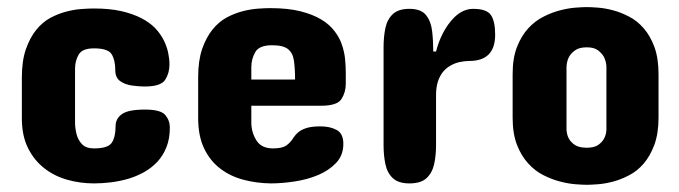

<svg xmlns="http://www.w3.org/2000/svg" viewBox="-20 -512 1896 536"><path d="M189.5 -320.3V-168.9Q189.5 -154.8 193.6 -137.9Q197.8 -121.1 209 -109.4Q220.2 -97.7 242.2 -97.7Q281.7 -97.7 292.2 -113.8Q302.7 -129.9 302.7 -160.2Q302.7 -180.7 320.3 -193.4Q337.9 -206.1 384.8 -206.1Q428.7 -206.1 441.4 -190.9Q454.1 -175.8 454.1 -156.2Q454.1 -124.5 444.8 -101.6Q435.5 -77.6 419.2 -60.3Q402.8 -43 381.8 -31.2Q359.4 -19 337.4 -12.7Q313.5 -5.9 289.1 -2.9Q264.6 0 242.2 0Q203.6 0 167.5 -10.3Q131.3 -20.5 103.5 -42.5Q75.2 -64.5 58.1 -98.9Q41 -133.3 41 -181.6V-295.9Q41 -341.8 52.2 -374.5Q63.5 -406.7 80.8 -428.2Q98.1 -449.7 120.1 -461.9Q142.1 -473.6 164.6 -479.5Q187 -485.4 207.3 -486.8Q227.5 -488.3 242.2 -488.3Q285.6 -488.3 318.4 -481Q350.6 -473.6 374.3 -461.4Q397.9 -449.2 413.1 -433.6Q427.7 -418 437 -399.9Q445.8 -382.3 449.5 -364.7Q453.1 -347.2 453.1 -332Q453.1 -308.1 441.2 -289.3Q429.2 -270.5 383.8 -270.5Q367.7 -270.5 348.4 -273.2Q329.1 -275.9 315.4 -285.6Q301.8 -295.4 301.8 -316.4Q301.8 -344.2 291.7 -360.6Q281.7 -377 242.2 -377Q209.5 -377 199.5 -359.4Q189.5 -341.8 189.5 -320.3Z M945.3 -308.6V-278.3Q945.3 -254.4 933.3 -235.6Q921.4 -216.8 876 -216.8H681.6V-169.9Q681.6 -143.1 695.6 -120.4Q709.5 -97.7 742.2 -97.7Q768.1 -97.7 779.8 -106.2Q791.5 -114.7 799.8 -128.4Q805.2 -136.7 813 -143.1Q821.3 -149.9 835.4 -154.5Q849.6 -159.2 875 -159.2Q901.4 -159.2 919.9 -149.2Q938.5 -139.2 938.5 -110.4Q938.5 -78.6 918.5 -57.4Q898.4 -36.1 868.2 -23.4Q837.9 -10.7 802.5 -5.4Q767.1 0 736.3 0Q695.8 -0.5 659.2 -10.3Q622.6 -20 594.7 -41.5Q566.4 -63 549.8 -97.7Q533.2 -132.3 533.2 -182.6V-296.9Q533.2 -342.8 544.4 -375.5Q555.7 -407.7 573 -429.2Q590.3 -450.7 612.3 -462.9Q634.3 -474.6 656.7 -480.5Q679.2 -486.3 699.5 -487.8Q719.7 -489.3 734.4 -489.3Q783.7 -489.3 818.8 -480.5Q853.5 -471.7 877 -457.5Q900.4 -443.4 914.1 -424.8Q928.2 -406.7 934.6 -386.7Q941.4 -367.2 943.4 -346.7Q945.3 -326.2 945.3 -308.6ZM681.6 -324.2V-290H803.7Q803.7 -321.8 800.5 -343Q797.4 -364.3 783.9 -375Q770.5 -385.7 739.3 -385.7Q703.6 -385.7 692.6 -366.5Q681.6 -347.2 681.6 -324.2Z M1362.3 -415Q1362.3 -341.8 1290 -341.8Q1279.3 -341.8 1264.9 -339.1Q1250.5 -336.4 1236.3 -328.1Q1225.6 -321.8 1216.8 -311.5Q1208 -300.8 1202.6 -284.7Q1197.3 -268.6 1197.3 -246.1V-106.4Q1197.3 -77.6 1191.9 -53.5Q1186.5 -29.3 1170.7 -14.6Q1154.8 0 1123 0Q1092.3 0 1076.7 -14.6Q1061 -29.3 1055.9 -53.7Q1050.8 -78.1 1050.8 -106.4V-379.9Q1050.8 -409.7 1055.9 -433.8Q1061 -458 1076.7 -472.7Q1092.3 -487.3 1123 -487.3Q1155.3 -487.3 1169.2 -470Q1183.1 -452.6 1186.3 -425.5Q1189.5 -398.4 1189.5 -368.2H1197.3Q1210 -418 1238.3 -452.6Q1266.6 -487.3 1300.8 -487.3Q1338.4 -487.3 1350.3 -470.2Q1362.3 -453.1 1362.3 -415Z M1411.1 -183.6V-304.7Q1411.1 -350.1 1423.3 -380.9Q1435.5 -412.1 1454.8 -433.1Q1474.1 -454.1 1498 -465.8Q1521 -477.5 1544.4 -483.4Q1567.4 -489.3 1587.2 -490.7Q1606.9 -492.2 1618.2 -492.2Q1629.4 -492.2 1648.9 -490.7Q1668.5 -489.3 1690.9 -483.4Q1713.4 -477.5 1735.8 -465.8Q1758.8 -454.1 1776.9 -433.1Q1795.4 -412.1 1806.9 -380.9Q1818.4 -349.6 1818.4 -304.7V-183.6Q1818.4 -139.2 1806.6 -107.4Q1794.9 -76.2 1776.9 -55.2Q1758.8 -34.2 1735.8 -22.5Q1713.4 -10.7 1690.9 -4.9Q1668.5 1 1648.9 2.4Q1629.4 3.9 1618.2 3.9Q1607.4 3.9 1587.4 2.4Q1567.9 1 1544.7 -4.9Q1521.5 -10.7 1498 -22.5Q1474.1 -34.2 1455.1 -55.2Q1435.5 -76.2 1423.3 -107.4Q1411.1 -138.7 1411.1 -183.6ZM1561.5 -326.2V-149.4Q1562.5 -134.8 1568.4 -124.5Q1573.7 -114.7 1585.2 -107.2Q1596.7 -99.6 1618.2 -99.6Q1638.7 -99.6 1649.7 -107.2Q1660.6 -114.7 1666 -124.5Q1672.4 -136.2 1672.9 -149.4V-326.2Q1672.4 -339.8 1666 -353Q1660.6 -362.8 1649.7 -371.3Q1638.7 -379.9 1618.2 -379.9Q1596.7 -379.9 1585.2 -371.3Q1573.7 -362.8 1568.4 -353Q1562.5 -341.8 1561.5 -326.2Z"/></svg>

Font: Dangrek
Style: Regular
Weight: 400
Designer: Danh Hong
Version: Version 8.001; ttfautohint (v1.8.3)